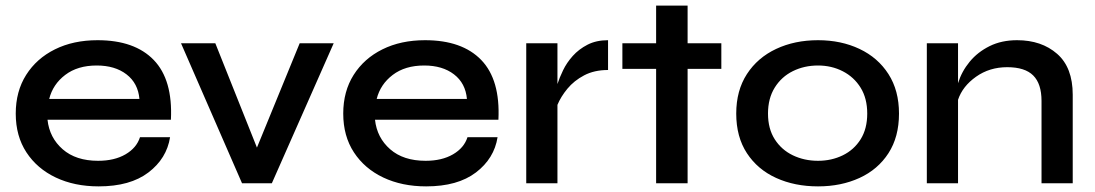

<svg xmlns="http://www.w3.org/2000/svg" viewBox="-20 -652 3897 683"><path d="M478 -164H585Q573 -88 508 -38.5Q443 11 331 11Q245 11 178.5 -20.5Q112 -52 74 -110Q36 -168 36 -248Q36 -327 73 -385.5Q110 -444 175.5 -476.5Q241 -509 327 -509Q459 -509 527 -438.5Q595 -368 588 -226H149Q156 -162 203 -121Q250 -80 329 -80Q387 -80 426.5 -103Q466 -126 478 -164ZM324 -419Q256 -419 212 -385.5Q168 -352 155 -300H476Q471 -356 430 -387.5Q389 -419 324 -419Z M1167 -498 947 0H841L624 -498H746L894 -127L1046 -498Z M1643 -164H1750Q1738 -88 1673 -38.5Q1608 11 1496 11Q1410 11 1343.5 -20.5Q1277 -52 1239 -110Q1201 -168 1201 -248Q1201 -327 1238 -385.5Q1275 -444 1340.5 -476.5Q1406 -509 1492 -509Q1624 -509 1692 -438.5Q1760 -368 1753 -226H1314Q1321 -162 1368 -121Q1415 -80 1494 -80Q1552 -80 1591.5 -103Q1631 -126 1643 -164ZM1489 -419Q1421 -419 1377 -385.5Q1333 -352 1320 -300H1641Q1636 -356 1595 -387.5Q1554 -419 1489 -419Z M1852 -498H1963V-353Q1970 -375 1983 -402Q1996 -429 2017.5 -453Q2039 -477 2070 -493Q2101 -509 2143 -509V-403Q2094 -403 2058 -384Q2022 -365 1998.5 -336.5Q1975 -308 1963 -279V0H1852Z M2194 -498H2314V-632H2426V-498H2546V-407H2426V0H2314V-407H2194Z M2890 11Q2807 11 2741 -19Q2675 -49 2637 -107Q2599 -165 2599 -248Q2599 -330 2637 -388.5Q2675 -447 2741 -478Q2807 -509 2890 -509Q2972 -509 3037.5 -478Q3103 -447 3140.5 -388.5Q3178 -330 3178 -248Q3178 -165 3140.5 -107Q3103 -49 3037.5 -19Q2972 11 2890 11ZM2890 -80Q2938 -80 2978 -99.5Q3018 -119 3041.5 -156.5Q3065 -194 3065 -248Q3065 -302 3041.5 -340Q3018 -378 2978 -398.5Q2938 -419 2890 -419Q2841 -419 2800.5 -399Q2760 -379 2736 -340.5Q2712 -302 2712 -248Q2712 -194 2736 -156.5Q2760 -119 2800.5 -99.5Q2841 -80 2890 -80Z M3277 -498H3388V-356Q3401 -398 3429.5 -432.5Q3458 -467 3500.5 -488Q3543 -509 3598 -509Q3685 -509 3740.5 -460.5Q3796 -412 3796 -315V0H3685V-293Q3685 -354 3655.5 -383.5Q3626 -413 3563 -413Q3500 -413 3452 -379Q3404 -345 3388 -297V0H3277Z"/></svg>

Font: Syne SemiBold
Style: Regular
Weight: 600
Designer: Lucas Descroix
Foundry: Bonjour Monde
Version: Version 2.200; ttfautohint (v1.8.4)